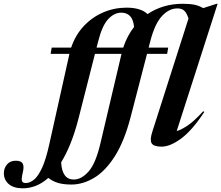

<svg xmlns="http://www.w3.org/2000/svg" viewBox="-206 -764 1171 1016"><path d="M62 -479 67.5 -512H170.5Q193 -579 237.5 -626.2Q282 -673.5 340.5 -698.5Q399 -723.5 464 -723.5Q539 -723.5 575 -689.5Q656 -744 761 -744Q798.5 -744 823 -739Q847.5 -734 869 -721L940 -744H945.5L729 -70.5Q751 -76 785.8 -99Q820.5 -122 869.5 -175.5L875 -171.5Q811 -74 752.8 -31Q694.5 12 649.5 12Q606.5 12 596.2 -6.2Q586 -24.5 600.5 -68.5L791.5 -666Q782.5 -694.5 769.5 -707Q756.5 -719.5 732.5 -719.5Q688.5 -719.5 650.8 -678.8Q613 -638 589 -545L580.5 -512H684L678.5 -479H572L485.5 -145.5Q451.5 -15 401.2 63.5Q351 142 291.8 177.2Q232.5 212.5 172 212.5Q130 212.5 101.5 204Q73 195.5 49.5 177.5Q17.5 206 -16.5 219.2Q-50.5 232.5 -85 232.5Q-133.5 232.5 -159.5 210.2Q-185.5 188 -185.5 152.5Q-185.5 125.5 -168.8 106Q-152 86.5 -122.5 86.5Q-94.5 86.5 -86 101.2Q-77.5 116 -85.5 149.5Q-93.5 183 -89.8 193.8Q-86 204.5 -70 204.5Q-47.5 204.5 -25.5 186.2Q-3.5 168 17 123.2Q37.5 78.5 55 -1.5L160.5 -475Q160.5 -477 161 -479ZM313.5 -545 305 -512H446Q466.5 -574 503.5 -621.5Q499.5 -661 482.2 -679Q465 -697 435.5 -697Q398.5 -697 366.5 -662.8Q334.5 -628.5 313.5 -545ZM209.5 -137Q190.5 -63 167.2 -5.2Q144 52.5 117.5 95Q122.5 186 184.5 186Q225 186 263 143.2Q301 100.5 326.5 -10L436 -475Q436.5 -477 437 -479H296.5Z"/></svg>

Font: Newsreader Display SemiBold
Style: Italic
Weight: 600
Italic angle: -17°
Designer: Hugues Gentile
Foundry: Production Type
Version: Version 1.001